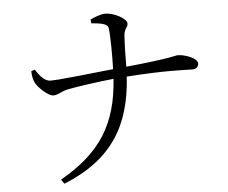

<svg xmlns="http://www.w3.org/2000/svg" viewBox="-55 -821 1110 933"><g transform="rotate(-5 500.0 -354.0)"><path d="M109 -509C110 -487 113 -467 121 -453C131 -431 180 -383 206 -383C230 -383 245 -399 277 -406C327 -416 427 -430 504 -438C489 -219 406 -85 207 28L222 49C462 -48 554 -208 569 -443C759 -457 855 -450 889 -450C906 -450 920 -458 920 -477C920 -504 856 -525 826 -525C809 -525 809 -515 571 -491C571 -538 572 -594 575 -639C577 -680 595 -678 595 -701C595 -723 535 -757 490 -757C469 -757 433 -742 418 -735L420 -716C453 -713 499 -710 502 -686C508 -643 508 -551 506 -485C412 -475 242 -456 200 -456C168 -455 146 -487 126 -516Z"/></g></svg>

Font: Harano Aji Mincho TW
Style: Regular
Weight: 400
Foundry: Masamichi Hosoda
Version: HaranoAjiMinchoTW-Regular version 20230610;ttx 4.39.4